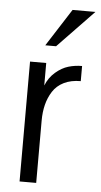

<svg xmlns="http://www.w3.org/2000/svg" viewBox="-53 -763 418 797"><g transform="rotate(5 156.0 -364.5)"><path d="M59.6 0ZM216.8 -728.5H312L161.6 -572.3H116.7ZM127 -499.5V-405.8Q140.6 -439.5 166.5 -461.7Q192.4 -483.9 219.5 -491.9Q246.6 -500 276.4 -500V-437Q235.8 -437 206.3 -422.4Q176.8 -407.7 160.4 -381.8Q144 -356 136.5 -325.7Q128.9 -295.4 128.9 -259.8V0H59.6V-499.5Z"/></g></svg>

Font: Pontano Sans
Style: Regular
Weight: 400
Foundry: vernon adams
Version: 1.0